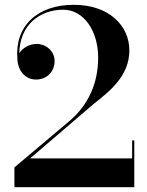

<svg xmlns="http://www.w3.org/2000/svg" viewBox="-20 -780 614 800"><path d="M539.5 0V-195H530.5V-120H105.5L371 -347.5C436.5 -399.5 519 -463 519 -570C519 -672.5 435 -760 287.5 -760C134.5 -760 40.5 -670.5 52.5 -533C55 -482.5 87.5 -448.5 130 -448.5C172.5 -448.5 207.5 -478.5 207.5 -526C207.5 -568.5 170 -597 133 -597C103 -597 73.5 -580.5 60.5 -558C61.5 -672 142 -739.5 243.5 -739.5C329.5 -739.5 389 -650.5 389 -540C389 -438.5 352 -345.5 268.5 -275L40 -82.5V0Z"/></svg>

Font: Bodoni* 24pt Medium
Style: Regular
Weight: 500
Version: Version 2.3